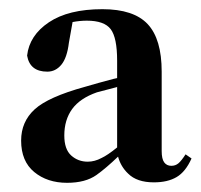

<svg xmlns="http://www.w3.org/2000/svg" viewBox="-20 -863 438 418"><path d="M315 -466Q278 -466 259 -485Q243 -500 237 -522Q211 -497 190 -482Q166 -465 126 -465Q83 -465 54.5 -488.5Q26 -512 26 -557Q26 -598 55.5 -625Q85 -652 165 -674Q192 -682 226 -691Q230 -692 235 -693V-731Q235 -781 221 -799.5Q207 -818 169 -818Q154 -818 138 -815L130 -770Q126 -737 113.5 -722Q101 -707 83 -707Q45 -707 39 -742Q44 -786 86.5 -814.5Q129 -843 203 -843Q271 -843 301.5 -810.5Q332 -778 332 -707V-534Q332 -517 337.5 -509.5Q343 -502 353 -502Q362 -502 368.5 -507.5Q375 -513 384 -527L397 -518Q384 -489 364.5 -477.5Q345 -466 315 -466ZM235 -674Q234 -673 233 -673Q206 -666 191 -662Q154 -649 137 -625.5Q120 -602 120 -568Q120 -538 135 -524.5Q150 -511 171 -511Q186 -511 201 -519Q214 -525 235 -542Z"/></svg>

Font: Early Summer Mincho Heavy
Style: Regular
Weight: 900
Designer: GuiWonder
Version: Version 1.002